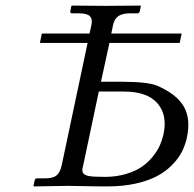

<svg xmlns="http://www.w3.org/2000/svg" viewBox="-20 -666 696 688"><path d="M424.8 -337.9H334L277.8 -71.8Q272.5 -55.7 277.3 -46.9Q282.2 -38.1 298.3 -35.2Q314.5 -32.2 355 -32.2Q396.5 -32.2 431.2 -42.5Q465.8 -52.7 488.3 -68.4Q510.7 -84 527.6 -105Q544.4 -126 553 -145.5Q561.5 -165 565.9 -185.1Q580.6 -254.4 543.9 -296.1Q507.3 -337.9 424.8 -337.9ZM624 -512.2H372.1L341.8 -373H418Q509.8 -373 543 -358.9Q611.3 -329.6 637.7 -285.9Q664.1 -242.2 649.9 -173.8Q644 -146.5 631.8 -122.3Q619.6 -98.1 596.9 -75Q574.2 -51.8 543.2 -35.2Q512.2 -18.6 466.6 -8.3Q420.9 2 365.2 2Q319.3 2 283.4 1Q247.6 0 223.1 0L101.1 2L100.1 0L104 -19Q105.5 -26.9 112.8 -26.9H141.1Q169.4 -26.9 182.4 -37.1Q195.3 -47.4 201.2 -74.2L293.9 -512.2H123L129.9 -545.9H300.8L307.1 -574.2Q312.5 -596.7 302.5 -607.4Q292.5 -618.2 264.2 -618.2H238.8Q230.5 -618.2 231.9 -626L235.8 -645L238.8 -646Q321.8 -645 358.9 -645L482.9 -646L484.9 -645L481 -626Q479.5 -618.2 472.2 -618.2H445.8Q417.5 -618.2 403.3 -607.7Q389.2 -597.2 384.8 -575.2L378.9 -545.9H630.9Z"/></svg>

Font: Common Serif SemiBold
Style: Italic
Weight: 600
Italic angle: -12°
Designer: Philipp H. Poll, Khaled Hosny
Foundry: Stefan Peev, Context Ltd.
Version: Version 1.026